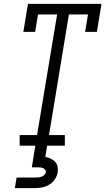

<svg xmlns="http://www.w3.org/2000/svg" viewBox="-20 -755 546 995"><path d="M82 0V-55H172L276 -680H177L162 -590H101L125 -735H506L482 -590H421L436 -680H337L234 -55H316V0ZM57 220 66 165H166Q174 165 181.5 164Q189 163 196.5 160Q204 157 210 151.5Q216 146 217 138Q219 131 214.5 125Q210 119 203.5 116.5Q197 114 190 113Q183 112 175 112H145L163 0H224L215 58Q229 61 242.5 67Q256 73 265.5 83Q275 93 278 108Q281 123 279 138Q276 157 264 174.5Q252 192 234 202.5Q216 213 196.5 216.5Q177 220 157 220Z"/></svg>

Font: Iosevka Slab Light
Style: Italic
Weight: 300
Italic angle: -9°
Monospace: yes
Designer: Belleve Invis
Foundry: Belleve Invis
Version: Version 11.1.1; ttfautohint (v1.8.3)